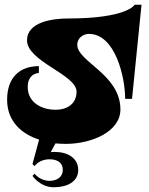

<svg xmlns="http://www.w3.org/2000/svg" viewBox="-20 -578 627 810"><path d="M548 -558C548 -558 518 -500 266 -500C201 -500 94 -485 94 -408C94 -318 303 -264 303 -191C303 -142 266 -115 214 -115C156 -115 97 -145 97 -211C97 -270 144 -270 144 -270V-299C66 -299 10 -254 10 -157C10 -67 70 -13 145 11L117 114L126 123C126 123 144 94 189 94C224 94 245 110 245 139C245 167 222 185 189 185C149 185 126 155 126 155L117 164C117 164 149 212 207 212C263 212 310 189 310 139C310 88 264 63 212 63C205 63 199 63 194 64L214 27C228 28 243 29 257 29C368 29 488 -23 488 -116C488 -265 306 -317 306 -389C306 -421 335 -435 355 -435C466 -435 508 -253 508 -161H537L577 -558Z"/></svg>

Font: Ouroboros
Style: Regular
Weight: 400
Designer: Ariel Martín Pérez
Foundry: Velvetyne Type Foundry
Version: Version 2.001;hotconv 1.0.109;makeotfexe 2.5.65596